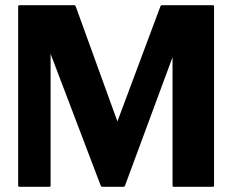

<svg xmlns="http://www.w3.org/2000/svg" viewBox="-20 -720 900 740"><path d="M175 -512.5V-5Q175 0 170 0H55Q50 0 50 -5V-695Q50 -700 55 -700H265Q270 -700 272 -695L432.5 -252L598 -695Q600 -700 605 -700H800Q805 -700 805 -695V-5Q805 0 800 0H650Q645 0 645 -5V-499.5L462 -5Q460 0 455 0H375Q370 0 368 -5Z"/></svg>

Font: MFEK Sans
Style: Bold
Weight: 700
Designer: Owen Earl
Foundry: indestructible type*
Version: Version 0.001; ttfautohint (v1.8.4.7-5d5b)